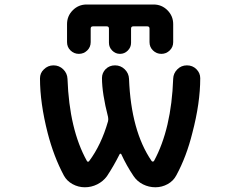

<svg xmlns="http://www.w3.org/2000/svg" viewBox="-20 -832 1040 832"><path d="M653.3 -20.5Q625 -20.5 599.6 -33.2Q574.2 -45.9 558.6 -69.3Q528.3 -114.3 505.9 -163.1Q504.9 -166 502 -166Q499 -166 498 -163.1Q473.6 -114.3 443.4 -68.4Q426.8 -45.9 401.4 -33.2Q376 -20.5 347.7 -20.5Q319.3 -20.5 294.4 -34.2Q269.5 -47.9 256.8 -71.3Q212.9 -153.3 186.5 -255.9Q153.3 -385.7 153.3 -492.2Q153.3 -515.6 169.9 -531.2Q187.5 -548.8 211.9 -548.8Q236.3 -548.8 253.9 -531.7Q271.5 -514.6 272.5 -490.2Q280.3 -271.5 356.4 -134.8Q357.4 -131.8 360.8 -131.3Q364.3 -130.9 366.2 -133.8Q418.9 -204.1 448.2 -306.6Q450.2 -315.4 448.2 -325.2Q421.9 -427.7 421.9 -494.1Q421.9 -515.6 437.5 -532.2Q454.1 -548.8 478.5 -548.8Q502.9 -548.8 520.5 -531.7Q538.1 -514.6 539.1 -490.2Q547.9 -264.6 636.7 -134.8Q638.7 -131.8 642.1 -131.8Q645.5 -131.8 647.5 -134.8Q722.7 -273.4 730.5 -491.2Q731.4 -514.6 748.5 -531.7Q765.6 -548.8 790 -548.8Q814.5 -548.8 831.1 -532.2Q847.7 -515.6 847.7 -493.2Q847.7 -385.7 813.5 -255.9Q788.1 -153.3 744.1 -72.3Q731.4 -47.9 706.5 -34.2Q681.6 -20.5 653.3 -20.5ZM627.9 -649.4V-708Q627.9 -717.8 618.2 -717.8H557.6Q547.9 -717.8 547.9 -708V-646.5Q547.9 -627 533.7 -612.8Q519.5 -598.6 500 -598.6Q480.5 -598.6 466.3 -612.8Q452.1 -627 452.1 -646.5V-708Q452.1 -717.8 442.4 -717.8H382.8Q373 -717.8 373 -708V-649.4Q373 -627.9 357.9 -613.3Q342.8 -598.6 321.8 -598.6Q300.8 -598.6 285.6 -613.3Q270.5 -627.9 270.5 -649.4V-727.5Q270.5 -762.7 295.4 -787.6Q320.3 -812.5 355.5 -812.5H645.5Q680.7 -812.5 705.6 -787.6Q730.5 -762.7 730.5 -727.5V-649.4Q730.5 -627.9 715.3 -613.3Q700.2 -598.6 679.2 -598.6Q658.2 -598.6 643.1 -613.3Q627.9 -627.9 627.9 -649.4Z"/></svg>

Font: Rounded-X Mgen+ 2m medium
Style: Regular
Weight: 500
Designer: [Source Han Sans]
Ryoko NISHIZUKA  (kana & ideographs); Paul D. Hunt (Latin, Greek & Cyrillic); Wenlong ZHANG  (bopomofo
Version: Version 1.059.20150602